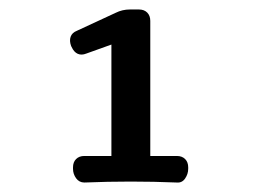

<svg xmlns="http://www.w3.org/2000/svg" viewBox="-20 -697 540 405"><path d="M215 -603 162 -584Q152 -580 144 -583.5Q136 -587 131 -598L130 -600Q126 -611 129 -619.5Q132 -628 142 -632L224 -670Q238 -677 254 -677H273Q284 -677 290.5 -670.5Q297 -664 297 -653V-368H353Q364 -368 370.5 -361.5Q377 -355 377 -344V-341Q377 -330 370.5 -320.5Q364 -311 353 -312Q304 -314 255.5 -314Q207 -314 158 -312Q147 -312 140.5 -321Q134 -330 134 -341V-344Q134 -355 140.5 -361.5Q147 -368 158 -368H215Z"/></svg>

Font: Winky Sans
Style: Regular
Weight: 400
Designer: Simon Atzbach
Foundry: typofactur
Version: Version 1.205